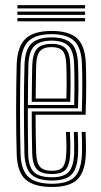

<svg xmlns="http://www.w3.org/2000/svg" viewBox="-20 -729 398 756"><path d="M184.8 7.2Q114.8 7.2 81.5 -21.5Q48.2 -50.2 45.8 -121.2Q44.8 -155.8 44.1 -201.2Q43.5 -246.8 43.5 -296.1Q43.5 -345.5 44.1 -392.6Q44.8 -439.8 45.8 -477.2Q48.8 -546.5 80.9 -576.9Q113 -607.2 183.8 -607.2Q250.8 -607.2 282.9 -578.6Q315 -550 318 -479.5Q318.5 -465.2 318.9 -444Q319.2 -422.8 319.4 -396.2Q319.5 -369.8 318.9 -339.5Q318.2 -309.2 317 -277.2H120.2Q120.2 -249.8 120.5 -223.5Q120.8 -197.2 121.2 -173Q121.8 -148.8 122.5 -126.5Q123.8 -88 137.4 -72.2Q151 -56.5 184.8 -56.5Q215.2 -56.5 227.2 -71.1Q239.2 -85.8 241 -125Q241.8 -140 241.5 -161.9Q241.2 -183.8 240 -209.5H255.5Q256.8 -182.8 257 -161.5Q257.2 -140.2 256.5 -124.2Q254.5 -78.8 238.6 -61.2Q222.8 -43.8 184.8 -43.8Q143.2 -43.8 125.8 -62Q108.2 -80.2 106.8 -125Q106.2 -146 105.8 -174.2Q105.2 -202.5 105.1 -232.9Q105 -263.2 105 -290H302.2Q303.2 -319.2 303.6 -347.1Q304 -375 304 -399.9Q304 -424.8 303.6 -445Q303.2 -465.2 302.5 -479.2Q299.8 -544.2 270.6 -569.4Q241.5 -594.5 183.8 -594.5Q119.8 -594.5 91.8 -566.5Q63.8 -538.5 61.2 -476.5Q60 -438.2 59.4 -391.5Q58.8 -344.8 58.8 -296.2Q58.8 -247.8 59.4 -202.6Q60 -157.5 61 -122.5Q63.2 -58.2 92.4 -31.9Q121.5 -5.5 184.8 -5.5Q246.2 -5.5 273 -31.9Q299.8 -58.2 302.5 -122Q303 -133.2 303.1 -147.4Q303.2 -161.5 302.9 -177.5Q302.5 -193.5 301.5 -209.5H317Q318 -187.8 318.4 -164.1Q318.8 -140.5 318 -121.2Q315 -51.8 284.5 -22.2Q254 7.2 184.8 7.2ZM184.8 -18.2Q128.8 -18.2 103.6 -41.9Q78.5 -65.5 76.2 -123Q75.2 -160 74.8 -206.4Q74.2 -252.8 74.2 -301.8Q74.2 -350.8 74.8 -395.9Q75.2 -441 76.5 -475.2Q78.8 -534.2 104.4 -558Q130 -581.8 183.8 -581.8Q234.5 -581.8 259.6 -559.4Q284.8 -537 287.2 -478.5Q288 -463.2 288.5 -436.8Q289 -410.2 288.8 -376Q288.5 -341.8 287.2 -302.8H89.5Q89.5 -251.2 89.8 -211Q90 -170.8 91 -124.2Q91.8 -74 112.6 -52.5Q133.5 -31 184.8 -31Q229.5 -31 249.4 -50.9Q269.2 -70.8 271.8 -123Q272.5 -139.8 272.2 -161.9Q272 -184 270.8 -209.5H286.2Q287.2 -185.2 287.6 -162.8Q288 -140.2 287.2 -122.5Q284.5 -64.8 261.6 -41.5Q238.8 -18.2 184.8 -18.2ZM89.8 -315.5H272.2Q273.2 -349.5 273.2 -381.2Q273.2 -413 272.9 -438.2Q272.5 -463.5 271.8 -478Q269.5 -529.8 248.2 -549.4Q227 -569 183.8 -569Q137.5 -569 115.6 -548.1Q93.8 -527.2 91.8 -474.5Q91 -448 90.5 -404Q90 -360 89.8 -315.5ZM105 -328.2Q105.2 -349.2 105.4 -373.6Q105.5 -398 106 -423.6Q106.5 -449.2 107 -473.8Q109 -519.5 126.6 -537.9Q144.2 -556.2 183.8 -556.2Q221.5 -556.2 238.1 -538.5Q254.8 -520.8 256.5 -477Q257 -465 257.5 -442.9Q258 -420.8 257.9 -391.4Q257.8 -362 256.8 -328.2ZM120.5 -341H241.5Q242.2 -370.5 242.4 -397.5Q242.5 -424.5 242 -445.1Q241.5 -465.8 241 -476.5Q239.5 -514.2 226.4 -528.9Q213.2 -543.5 183.8 -543.5Q151.8 -543.5 137.8 -528Q123.8 -512.5 122.5 -473Q122 -453.5 121.6 -432.6Q121.2 -411.8 121 -389Q120.8 -366.2 120.5 -341ZM315 -696H48.5V-708.8H315ZM315 -645H48.5V-657.8H315ZM315 -670.5H48.5V-683.2H315Z"/></svg>

Font: Big Shoulders Inline Display Thin Medium
Style: Regular
Weight: 500
Version: Version 2.002